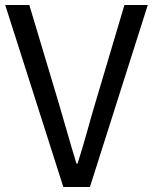

<svg xmlns="http://www.w3.org/2000/svg" viewBox="-20 -753 615 773"><path d="M235 0 1 -733H98L217 -336Q236 -272 252 -215.5Q268 -159 288 -94H292Q313 -159 328.5 -215.5Q344 -272 363 -336L481 -733H575L342 0Z"/></svg>

Font: Chocolate Classical Sans
Style: Regular
Weight: 400
Designer: 田海東、宇文滿月
Foundry: Moonlit Owen
Version: Version 1.001